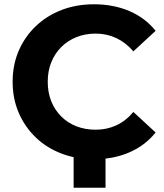

<svg xmlns="http://www.w3.org/2000/svg" viewBox="-20 -732 766 897"><path d="M418 12Q337 12 267.5 -14.5Q198 -41 147 -90Q96 -139 67.5 -205Q39 -271 39 -350Q39 -429 67.5 -495Q96 -561 147.5 -610Q199 -659 268 -685.5Q337 -712 419 -712Q510 -712 584 -680.5Q658 -649 707 -588L603 -492Q568 -533 523.5 -554Q479 -575 427 -575Q378 -575 337 -558.5Q296 -542 266 -512Q236 -482 219.5 -441Q203 -400 203 -350Q203 -300 219.5 -259Q236 -218 266 -188Q296 -158 337 -142Q378 -126 427 -126Q479 -126 523.5 -146.5Q568 -167 603 -209L707 -113Q658 -52 584 -20Q510 12 418 12ZM473 -31V145H324V-31Z"/></svg>

Font: Montserrat Z
Style: Bold
Weight: 700
Designer: Julieta Ulanovsky
Foundry: Julieta Ulanovsky
Version: Version 8.000